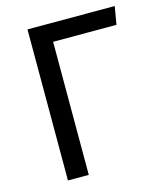

<svg xmlns="http://www.w3.org/2000/svg" viewBox="-105 -767 718 846"><g transform="rotate(-15 254.0 -344.5)"><path d="M484 -607H195V0H100V-689H498Z"/></g></svg>

Font: Fira GO
Style: Regular
Weight: 400
Designer: Carrois Corporate
Foundry: Carrois Corporate GbR
Version: Version 0.300